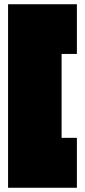

<svg xmlns="http://www.w3.org/2000/svg" viewBox="-20 -842 400 904"><path d="M342 -822V-588H270V-193H342V42H18V-822Z"/></svg>

Font: Gasoek One
Style: Regular
Weight: 400
Designer: Jiashuo Zhang
Foundry: JAMO
Version: Version 1.000; ttfautohint (v1.8.4.7-5d5b);gftools[0.9.29]